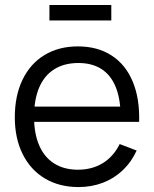

<svg xmlns="http://www.w3.org/2000/svg" viewBox="-20 -743 624 778"><path d="M180.3 -660V-722.7H431V-660ZM298.3 15Q220.3 15 161.9 -19.8Q103.5 -54.7 71.8 -118.7Q40 -182.7 40 -267.7Q40 -355.3 71.4 -420.2Q102.8 -485.2 160.5 -520.1Q218.2 -555 295.7 -555Q375 -555 431.8 -518.4Q488.7 -481.8 517.6 -412.9Q546.5 -344 543.8 -249.3H469V-275.3Q467.7 -345.5 448 -392.6Q428.3 -439.7 390.5 -463.7Q352.7 -487.7 297.7 -487.7Q240 -487.7 199.7 -462.2Q159.3 -436.8 138.7 -388.2Q118 -339.5 118 -270Q118 -202.2 138.7 -154.1Q159.3 -106 199.3 -80.7Q239.3 -55.3 295.7 -55.3Q353.2 -55.3 396.6 -82Q440 -108.7 465 -159.3L533.7 -133Q512.3 -86.2 477.2 -52.9Q442 -19.7 396.3 -2.3Q350.7 15 298.3 15ZM92 -249.3V-311H504.7V-249.3Z"/></svg>

Font: Manrope
Style: Regular
Weight: 400
Designer: Mikhail Sharanda
Foundry: Mikhail Sharanda
Version: Version 4.503